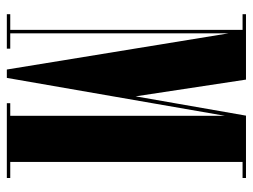

<svg xmlns="http://www.w3.org/2000/svg" viewBox="-109 -631 740 562"><g transform="rotate(90 261.0 -350.0)"><path d="M21.5 0V-10H67.5V-690H21.5V-700H213L262 -377L318.5 -700H501V-690H454V-10H501V0H282V-10H319V-638.5L208 0H183.5L77.5 -649.5V-10H122.5V0Z"/></g></svg>

Font: Imbue 100pt ExtraBold
Style: Regular
Weight: 800
Designer: Tyler Finck
Foundry: Etcetera Type Company
Version: Version 1.102; ttfautohint (v1.8.3)